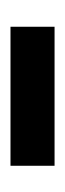

<svg xmlns="http://www.w3.org/2000/svg" viewBox="101 -449 124 366"><g transform="rotate(-90 163.0 -266.0)"><path d="M30 -224V-308H295V-224Z"/></g></svg>

Font: Bricolage Grotesque 28pt
Style: Regular
Weight: 400
Version: Version 1.001;gftools[0.9.33.dev8+g029e19f]